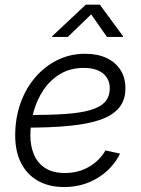

<svg xmlns="http://www.w3.org/2000/svg" viewBox="-20 -771 590 802"><path d="M247.6 10.3Q185.5 10.3 139.6 -15.1Q93.8 -40.5 68.6 -88.9Q43.5 -137.2 43.5 -205.6Q43.5 -277.3 65.4 -339.4Q87.4 -401.4 127.2 -447.8Q167 -494.1 220.2 -520.3Q273.4 -546.4 335.4 -546.4Q387.7 -546.4 425.3 -528.6Q462.9 -510.7 483.4 -478.5Q503.9 -446.3 503.9 -402.3Q503.9 -353 477.5 -321Q451.2 -289.1 399.4 -271Q347.7 -252.9 270.3 -245.4Q192.9 -237.8 90.3 -237.8L98.1 -290.5Q188 -290.5 252.4 -294.9Q316.9 -299.3 358.2 -311.5Q399.4 -323.7 418.9 -345.7Q438.5 -367.7 438.5 -402.3Q438.5 -441.4 410.2 -464.4Q381.8 -487.3 330.1 -487.3Q274.4 -487.3 232.7 -462.6Q190.9 -438 162.8 -397Q134.8 -356 120.8 -305.9Q106.9 -255.9 106.9 -204.6Q106.9 -160.2 122.1 -124.8Q137.2 -89.4 169.2 -68.8Q201.2 -48.3 251 -48.3Q307.1 -48.3 351.8 -74.2Q396.5 -100.1 420.4 -142.6L481.4 -129.4Q450.7 -66.4 388.4 -28.1Q326.2 10.3 247.6 10.3ZM263.2 -616.7H197.3L197.8 -619.6L338.4 -751.5H397L494.1 -619.6L493.7 -616.7H426.8L360.8 -710.9Z"/></svg>

Font: Inter 20pt Light
Style: Italic
Weight: 300
Italic angle: -9.3988°
Version: Version 4.001;git-66647c0bb